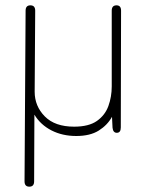

<svg xmlns="http://www.w3.org/2000/svg" viewBox="-20 -498 555 720"><path d="M90 202Q72 202 72 182L76 -458Q76 -478 94 -478Q112 -478 112 -458L110 -154Q110 -100 148 -61.5Q186 -23 258 -23Q313 -23 343.5 -44.5Q374 -66 386.5 -100.5Q399 -135 399 -174V-458Q399 -478 417 -478Q434 -478 434 -458L433 -20Q433 0 418 0Q404 0 402 -19L400 -60Q383 -29 350.5 -8.5Q318 12 266 12Q214 12 173 -9Q132 -30 109 -68L108 182Q108 202 90 202Z"/></svg>

Font: Zen Maru Gothic Light
Style: Regular
Weight: 300
Designer: Yoshimichi Ohira
Foundry: Positype
Version: Version 1.001